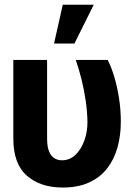

<svg xmlns="http://www.w3.org/2000/svg" viewBox="-20 -797 577 826"><path d="M37.3 -539.1H182.6V-199.2Q182.8 -164.4 191.6 -144.3Q200.3 -124.3 214.7 -115.9Q229.2 -107.4 246.1 -107.4Q280.5 -107.4 305.2 -131.5Q330 -155.7 343.4 -193.7Q356.7 -231.7 356.2 -273.4Q355.5 -316.9 348.8 -362.9Q342.2 -408.9 331.1 -454Q319.9 -499 305.9 -539.1H443.2Q458.6 -509.8 471.4 -467.1Q484.3 -424.4 492 -374.7Q499.8 -324.9 499.8 -273.4Q499.8 -213.9 485.4 -162.5Q471 -111.1 440.9 -72.4Q410.7 -33.7 363.4 -12Q316.1 9.8 249.8 9.8Q154.5 9.8 95.9 -40.9Q37.4 -91.6 37.3 -200.8ZM212.5 -609.6 250 -776.6H383.2L300.2 -609.6Z"/></svg>

Font: Inter Display V
Style: Regular
Weight: 400
Designer: Rasmus Andersson
Foundry: rsms
Version: Version 3.015;git-src